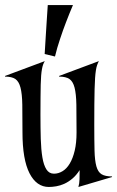

<svg xmlns="http://www.w3.org/2000/svg" viewBox="-27 -722 461 756"><path d="M344.2 -230.5Q344.2 -168.5 345.2 -129.2Q346.2 -89.8 352.5 -67.1Q358.9 -44.4 373 -35.9Q387.2 -27.3 414.1 -27.3V-24.9L281.7 14.2Q285.6 1 286.1 -16.4Q286.6 -33.7 286.6 -52.2Q273.4 -31.7 258.1 -18.8Q242.7 -5.9 226.6 1.5Q210.4 8.8 194.6 11.5Q178.7 14.2 165.5 14.2Q116.7 14.2 89.1 -40Q61.5 -94.2 61.5 -200.7Q61.5 -267.1 60.8 -309.8Q60.1 -352.5 53.7 -377Q47.4 -401.4 33.4 -410.9Q19.5 -420.4 -7.3 -420.4V-422.9L149.4 -481.4Q145.5 -475.1 142.8 -467.8Q140.1 -460.4 138.2 -449.7Q136.2 -439 135 -424.3Q133.8 -409.7 133.3 -388.2Q132.8 -366.7 132.6 -337.9Q132.3 -309.1 132.3 -270.5Q132.3 -218.3 133.5 -175.5Q134.8 -132.8 139.9 -102.3Q145 -71.8 155.8 -54.9Q166.5 -38.1 185.5 -38.1Q203.1 -38.1 219.2 -47.9Q235.4 -57.6 247.6 -77.9Q259.8 -98.1 267.1 -128.7Q274.4 -159.2 274.4 -200.7Q274.4 -267.1 273.7 -309.8Q272.9 -352.5 266.6 -377Q260.3 -401.4 246.3 -410.9Q232.4 -420.4 205.6 -420.4V-422.9L362.3 -481.4Q358.4 -474.1 355.5 -465.8Q352.5 -457.5 350.6 -445.1Q348.6 -432.6 347.4 -415Q346.2 -397.5 345.5 -371.8Q344.7 -346.2 344.5 -311.5Q344.2 -276.9 344.2 -230.5ZM148.9 -509.3Q151.4 -546.9 153.3 -581.5Q155.3 -616.2 157.2 -643.1Q159.2 -674.3 161.1 -702.1H260.3Q246.1 -668.9 232.9 -634.3Q227.1 -619.6 221.2 -602.8Q215.3 -585.9 209.5 -568.6Q203.6 -551.3 198.5 -533.7Q193.4 -516.1 189.5 -499.5Z"/></svg>

Font: Smythe
Style: Regular
Weight: 400
Version: Version 1.000